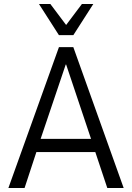

<svg xmlns="http://www.w3.org/2000/svg" viewBox="-20 -941 661 961"><path d="M22 0 275 -705H347L599 0H517L450 -201L484 -180H136L169 -201L103 0ZM309 -618 178 -230 163 -246H457L441 -230L311 -618ZM275 -765 175 -921H232L311 -816L390 -921H447L347 -765Z"/></svg>

Font: Nunito Sans 10pt Condensed
Style: Regular
Weight: 400
Width: 3
Designer: Vernon Adams
Foundry: Vernon Adams
Version: Version 3.101;gftools[0.9.27]